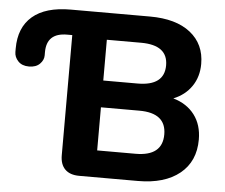

<svg xmlns="http://www.w3.org/2000/svg" viewBox="-51 -763 962 821"><g transform="rotate(5 430.0 -352.5)"><path d="M570 0H318Q278 0 257 -21Q236 -42 236 -81V-597H214Q126 -597 126 -514V-500Q126 -480 109.5 -463.5Q93 -447 63 -447Q33 -447 16.5 -464.5Q0 -482 0 -504V-519Q0 -609 56 -657Q112 -705 220 -705H560Q672 -705 734 -656Q796 -607 796 -522Q796 -467 768 -426Q740 -385 690 -365Q749 -348 781.5 -305Q814 -262 814 -199Q814 -105 749 -52.5Q684 0 570 0ZM385 -590V-415H532Q647 -415 647 -503Q647 -590 532 -590ZM385 -300V-115H550Q665 -115 665 -208Q665 -300 550 -300Z"/></g></svg>

Font: Nunito ExtraBold
Style: Regular
Weight: 800
Designer: Vernon Adams
Foundry: Vernon Adams
Version: Version 3.602